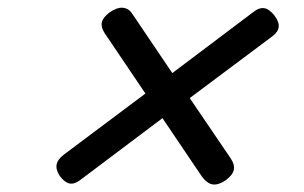

<svg xmlns="http://www.w3.org/2000/svg" viewBox="-20 -691 803 507"><path d="M576 -215Q557 -202 542 -204Q527 -206 513 -225L409 -379L191 -215Q176 -204 163.5 -206.5Q151 -209 138 -226Q127 -243 129.5 -256.5Q132 -270 149 -283L364 -444L256 -604Q246 -620 249 -632.5Q252 -645 269 -658Q289 -672 304.5 -670.5Q320 -669 329 -655L435 -498L650 -660Q664 -671 677 -669.5Q690 -668 704 -651Q717 -634 716 -620.5Q715 -607 699 -595L481 -432L589 -273Q600 -257 597.5 -243Q595 -229 576 -215Z"/></svg>

Font: Playwrite DK Loopet
Style: Regular
Weight: 400
Designer: Veronika Burian, José Scaglione
Foundry: TypeTogether
Version: Version 1.002